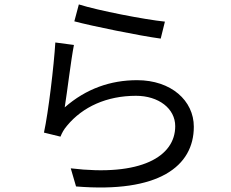

<svg xmlns="http://www.w3.org/2000/svg" viewBox="-20 -804 1040 864"><path d="M334.8 -784.1 314.5 -708C391.1 -687.4 607.9 -643 703.2 -630.3L722.1 -706.7C633.9 -715.5 420.8 -756.7 334.8 -784.1ZM312.7 -601.7 229 -612.8C222.6 -508.2 197.8 -298.3 177.8 -207.3L252.1 -189.1C258.5 -205 267 -221.6 282.1 -238.9C352.1 -323.3 460.5 -372.9 591.8 -372.9C693.7 -372.9 768.5 -315.7 768.5 -236.1C768.5 -99.5 614.2 -8.4 298.4 -46.5L322.2 35C693.9 65.7 852.2 -55.4 852.2 -233.7C852.2 -351.2 750.2 -443.2 597 -443.2C477.2 -443.2 367.4 -404.8 271.2 -320.8C281.7 -385.1 299.3 -533.8 312.7 -601.7Z"/></svg>

Font: Source Han Sans JP VF
Style: Regular
Weight: 250
Designer: Ryoko NISHIZUKA 西塚涼子 (kana, bopomofo & ideographs); Paul D. Hunt (Latin, Greek & Cyrillic); Sandoll Communications 산돌커뮤니
Foundry: Adobe
Version: Version 2.004;hotconv 1.0.118;makeotfexe 2.5.65603